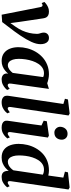

<svg xmlns="http://www.w3.org/2000/svg" viewBox="714 -1572 868 2336"><g transform="rotate(90 1148.0 -404.0)"><path d="M67 -458Q64 -473.5 58.8 -480.5Q53.5 -487.5 45 -487.5Q36.5 -487.5 30 -484Q23.5 -480.5 17.5 -476.5L3.5 -510Q8 -515.5 24.2 -528.8Q40.5 -542 65.2 -553.8Q90 -565.5 120 -565.5Q147.5 -565.5 164.8 -557.2Q182 -549 191 -533.8Q200 -518.5 203 -497L246.5 -205.5L268 -43L228.5 -51L302.5 -155.5Q332.5 -198 351.8 -240.5Q371 -283 381 -327Q391 -371 392 -418Q392.5 -433.5 388.5 -447Q384.5 -460.5 380.5 -474.2Q376.5 -488 376.5 -503Q376.5 -530 394 -547.8Q411.5 -565.5 441 -565.5Q468.5 -565.5 485.2 -551.2Q502 -537 509.8 -513.8Q517.5 -490.5 517.5 -464Q518 -415 490 -353Q462 -291 413 -218.5Q364 -146 301 -65.5L248.5 3.5L159 10L123.5 -171Z M997 -102.5Q994.5 -81 1000.2 -72.5Q1006 -64 1016 -64Q1024 -64 1034.5 -69.2Q1045 -74.5 1060.5 -88L1074.5 -57.5Q1069.5 -49 1051.8 -32.8Q1034 -16.5 1007 -3.2Q980 10 945.5 10Q915 10 895.2 -5.2Q875.5 -20.5 874 -51.5L876 -69.5Q860 -50 837.8 -31.8Q815.5 -13.5 786.8 -1.8Q758 10 722 10Q664.5 10 627.2 -17.5Q590 -45 572 -91.2Q554 -137.5 554 -194Q554 -248.5 568 -302Q582 -355.5 609.5 -403Q637 -450.5 677 -487Q717 -523.5 769 -544.5Q821 -565.5 884 -565.5Q910.5 -565.5 941 -559Q971.5 -552.5 992.5 -544.5L1061.5 -565ZM918 -495.5Q907.5 -500.5 896 -502.8Q884.5 -505 872 -505Q835 -505 806.2 -486.8Q777.5 -468.5 756.8 -437Q736 -405.5 722.5 -365.8Q709 -326 702.5 -283Q696 -240 696 -199Q696 -156 705.8 -126.2Q715.5 -96.5 733 -81Q750.5 -65.5 773.5 -65.5Q788.5 -65.5 801.8 -70.8Q815 -76 826.8 -84.5Q838.5 -93 848.5 -103.2Q858.5 -113.5 867 -124.5Z M1282 -100Q1279.5 -83 1284 -73.5Q1288.5 -64 1299 -64Q1307 -64 1317 -69Q1327 -74 1346 -89.5L1359 -59.5Q1353.5 -51 1336.8 -34.5Q1320 -18 1291.8 -4Q1263.5 10 1222 10Q1203.5 10 1185.5 3.8Q1167.5 -2.5 1156 -16.8Q1144.5 -31 1144.5 -54.5Q1144.5 -59.5 1145.2 -66.5Q1146 -73.5 1146.8 -80.2Q1147.5 -87 1148.5 -91.5L1245 -741L1181.5 -760L1190.5 -797L1362 -817.5L1385 -804Z M1531.5 10Q1503 10 1483.5 1.8Q1464 -6.5 1455 -21.8Q1446 -37 1448.5 -58.5Q1451 -80 1455.8 -112Q1460.5 -144 1466.2 -184.8Q1472 -225.5 1478.8 -272.5Q1485.5 -319.5 1492.5 -370.8Q1499.5 -422 1506.5 -474.5L1448.5 -501.5L1455.5 -540L1629 -565L1653.5 -553L1587.5 -100.5Q1585 -82 1589.5 -73Q1594 -64 1604 -64Q1613.5 -64 1624 -69.8Q1634.5 -75.5 1651.5 -89.5L1664.5 -59Q1658.5 -51.5 1641.8 -34.8Q1625 -18 1597.2 -4Q1569.5 10 1531.5 10ZM1592.5 -631.5Q1563 -631.5 1542.2 -653.5Q1521.5 -675.5 1522.5 -705Q1524.5 -741.5 1547 -766.8Q1569.5 -792 1608 -792Q1641.5 -792 1660.8 -770.8Q1680 -749.5 1679.5 -721.5Q1679.5 -683.5 1657.5 -657.5Q1635.5 -631.5 1592.5 -631.5Z M2184.5 -101Q2182 -83 2185.8 -73.5Q2189.5 -64 2200 -64Q2208 -64 2218.5 -69Q2229 -74 2245.5 -87L2259.5 -57Q2253.5 -49.5 2237.2 -33.5Q2221 -17.5 2194.8 -3.8Q2168.5 10 2133 10Q2096.5 10 2079 -7.8Q2061.5 -25.5 2059 -59.5L2058.5 -76Q2044.5 -55.5 2021.5 -35.8Q1998.5 -16 1967 -3Q1935.5 10 1896 10Q1838 10 1801.2 -18.2Q1764.5 -46.5 1747.5 -93.5Q1730.5 -140.5 1730.5 -196.5Q1730.5 -249.5 1743.2 -302.8Q1756 -356 1782 -403.2Q1808 -450.5 1846.8 -487.2Q1885.5 -524 1937.8 -544.8Q1990 -565.5 2055.5 -565.5Q2069.5 -565.5 2085.2 -563.2Q2101 -561 2115.5 -557.5L2141 -740.5L2068.5 -760L2077 -797L2260.5 -817L2285.5 -803.5ZM2105 -491Q2092.5 -498 2077 -501.5Q2061.5 -505 2044 -505Q2005.5 -505 1976.8 -486.2Q1948 -467.5 1927.8 -435.5Q1907.5 -403.5 1894.8 -364Q1882 -324.5 1876.5 -282.2Q1871 -240 1871 -201Q1871 -160 1880.2 -129.2Q1889.5 -98.5 1906.8 -82Q1924 -65.5 1948 -65.5Q1970.5 -65.5 1990.2 -75.5Q2010 -85.5 2026 -101.2Q2042 -117 2052 -133Z"/></g></svg>

Font: Merriweather 24pt
Style: Bold Italic
Weight: 700
Italic angle: -7.8°
Designer: Eben Sorkin
Foundry: Eben Sorkin
Version: Version 2.101